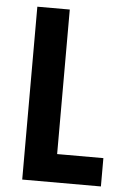

<svg xmlns="http://www.w3.org/2000/svg" viewBox="-52 -752 515 790"><g transform="rotate(5 205.5 -357.0)"><path d="M70 0H395V-117H204V-714H70Z"/></g></svg>

Font: Noto Sans Gurmukhi ExtraCondensed
Style: Bold
Weight: 700
Width: 2
Designer: Jelle Bosma - Monotype Design Team
Foundry: Monotype Imaging Inc.
Version: Version 2.004